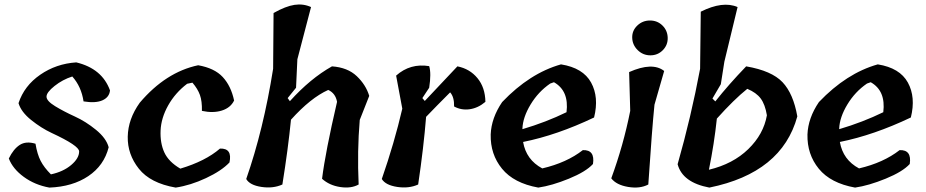

<svg xmlns="http://www.w3.org/2000/svg" viewBox="-20 -851 4203 871"><path d="M339 -164Q339 -190 214 -248Q167 -270 121.5 -306.5Q76 -343 64 -383Q90 -462 162.5 -512Q235 -562 326 -568Q443 -540 479 -441Q476 -410 445 -396Q414 -382 359 -391Q349 -458 308 -504Q264 -490 227.5 -461Q191 -432 191 -412.5Q191 -393 230.5 -369Q270 -345 319.5 -322.5Q369 -300 415.5 -262Q462 -224 473 -183Q452 -100 380.5 -52Q309 -4 204 0Q138 -12 88 -48.5Q38 -85 20 -132Q41 -175 69.5 -193.5Q98 -212 141 -199Q149 -151 164.5 -121Q180 -91 211 -60Q267 -72 303 -102.5Q339 -133 339 -164Z M879 -555Q953 -542 990.5 -501.5Q1028 -461 1042 -395Q1026 -362 986.5 -349.5Q947 -337 896 -348Q897 -392 887 -420Q877 -448 853 -476L829 -471Q775 -430 743 -373Q711 -316 708.5 -259Q706 -202 725.5 -159.5Q745 -117 798 -86Q912 -120 978 -177Q1035 -179 1021 -114Q985 -76 914.5 -43Q844 -10 777 0Q662 -20 610 -85.5Q558 -151 559.5 -231Q561 -311 614 -385Q732 -524 879 -555Z M1655 -416 1612 -307Q1600 -165 1607 -14Q1573 5 1523.5 -2.5Q1474 -10 1441 -40Q1456 -161 1509 -389Q1502 -428 1469 -443Q1389 -407 1300 -308Q1287 -176 1261 -14Q1219 5 1166 -3Q1113 -11 1097 -39Q1175 -262 1219 -539L1221 -792Q1276 -823 1316 -829Q1356 -835 1391 -819L1329 -582L1323 -453L1285 -406L1295 -392Q1388 -495 1486 -550Q1557 -545 1598.5 -505.5Q1640 -466 1655 -416Z M1896 -406 1907 -393Q2049 -544 2055 -550Q2111 -539 2146 -496.5Q2181 -454 2182 -389Q2149 -361 2111 -355.5Q2073 -350 2040 -368Q2041 -411 2022 -432Q1958 -368 1913 -321Q1902 -183 1877 -14Q1835 5 1782 -3Q1729 -11 1712 -39Q1769 -203 1805 -358L1777 -508Q1841 -565 1927 -551Q1937 -518 1927 -453Z M2525 -559Q2625 -543 2661.5 -476.5Q2698 -410 2675 -318Q2507 -238 2353 -207Q2367 -126 2440 -87Q2551 -113 2624 -170Q2680 -172 2670 -107Q2638 -72 2561 -40.5Q2484 -9 2422 0Q2311 -20 2257.5 -85.5Q2204 -151 2206 -241Q2209 -316 2258 -388Q2383 -519 2525 -559ZM2350 -268V-265Q2458 -297 2550 -342Q2562 -439 2493 -478L2476 -472Q2422 -435 2387 -377Q2352 -319 2350 -268Z M2839 -348 2834 -524Q2940 -571 2993 -529L2949 -376Q2938 -269 2921 -14Q2883 6 2829.5 -3Q2776 -12 2753 -42Q2808 -192 2839 -348ZM3009 -680Q3010 -647 2987 -623.5Q2964 -600 2930.5 -600Q2897 -600 2873 -623.5Q2849 -647 2848 -679.5Q2847 -712 2871 -735Q2895 -758 2928.5 -758Q2962 -758 2985 -735.5Q3008 -713 3009 -680Z M3212 -404 3225 -391Q3285 -467 3365 -550Q3481 -530 3530 -478Q3579 -426 3597 -323Q3527 -67 3198 0Q3076 -23 3054 -106Q3115 -320 3156 -539L3159 -798Q3259 -848 3326 -819L3266 -571L3250 -469ZM3196 -81Q3305 -107 3374.5 -174.5Q3444 -242 3459 -328Q3451 -377 3431 -404Q3411 -431 3370 -448Q3310 -400 3232 -313Q3220 -199 3196 -81Z M3962 -559Q4062 -543 4098.5 -476.5Q4135 -410 4112 -318Q3944 -238 3790 -207Q3804 -126 3877 -87Q3988 -113 4061 -170Q4117 -172 4107 -107Q4075 -72 3998 -40.5Q3921 -9 3859 0Q3748 -20 3694.5 -85.5Q3641 -151 3643 -241Q3646 -316 3695 -388Q3820 -519 3962 -559ZM3787 -268V-265Q3895 -297 3987 -342Q3999 -439 3930 -478L3913 -472Q3859 -435 3824 -377Q3789 -319 3787 -268Z"/></svg>

Font: Tillana SemiBold
Style: Regular
Weight: 600
Designer: Lipi Raval (Devanagari, Latin), Jonny Pinhorn (Latin)
Foundry: Indian Type Foundry
Version: Version 2.003;PS 1.0;hotconv 1.0.79;makeotf.lib2.5.61930; tt